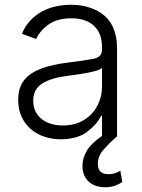

<svg xmlns="http://www.w3.org/2000/svg" viewBox="-20 -573 596 807"><path d="M83.1 -238.3Q96.6 -254.3 115.2 -266Q133.9 -277.7 157.1 -286.2Q180.4 -294.7 207.7 -300.4Q235.1 -306.1 266 -310Q300.4 -314.3 326.9 -318.2Q353.3 -322.1 371.8 -325.6Q408.7 -332.7 408.7 -363.3V-376.1Q408.7 -404.5 400.2 -426.7Q391.7 -448.9 375.4 -464.3Q359 -479.8 335 -487.9Q311.1 -496.1 280.2 -496.1Q220.9 -496.1 184.3 -470.2Q147.7 -444.2 132.1 -409.1L72.1 -430.8Q85.9 -464.5 108.3 -487.7Q130.7 -511 158 -525.6Q185.4 -540.1 216.3 -546.5Q247.2 -552.9 278.4 -552.9Q294 -552.9 310.5 -551.1Q327.1 -549.4 343.6 -545.1Q360.1 -540.8 376.1 -533.9Q392 -527 406.6 -516.7Q421.2 -506.7 433.2 -492.9Q445.3 -479 453.8 -460.9Q462.4 -442.8 467.2 -420.3Q471.9 -397.7 471.9 -370.4V-0.4L472.3 0Q455.3 14.2 441.4 28.1Q427.6 41.9 415.1 56.1Q391.3 83.1 391.3 116.1Q391.3 159.1 436.1 159.1Q452.1 159.1 464.3 154.7Q476.6 150.2 485.8 144.5L494 192.1Q480.8 201 463.1 207.6Q445.3 214.1 421.9 214.1Q400.9 214.1 383.3 208.1Q365.8 202.1 353.2 190.7Q340.6 179.3 333.6 162.5Q326.7 145.6 326.7 123.9Q326.7 89.5 346.2 58.4Q365.8 27.3 408.7 -1.4V-86.3H404.8Q387.8 -50.1 345.9 -18.8Q304 12.4 235.8 12.4Q198.9 12.4 166.2 1.4Q133.5 -9.6 109.2 -30.7Q84.9 -51.8 70.7 -82.4Q56.5 -112.9 56.5 -152.3Q56.5 -206.3 83.1 -238.3ZM244.3 -45.5Q282.3 -45.5 312.7 -58.4Q343 -71.4 364.3 -93.8Q385.7 -116.1 397.2 -146Q408.7 -175.8 408.7 -209.2V-288Q399.9 -279.1 373.9 -272.7Q361.2 -269.5 346.9 -266.9Q332.7 -264.2 318.4 -261.9Q304 -259.6 290.7 -257.8Q277.3 -256 266 -254.6Q196.7 -246.1 158.4 -222.7Q119.7 -199.2 119.7 -149.5Q119.7 -122.9 130 -103.2Q140.3 -83.5 157.7 -70.7Q175.1 -57.9 197.4 -51.7Q219.8 -45.5 244.3 -45.5Z"/></svg>

Font: Inter P Light
Style: Regular
Weight: 300
Designer: Rasmus Andersson
Foundry: rsms
Version: Version 3.018;git-588b23468